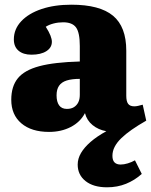

<svg xmlns="http://www.w3.org/2000/svg" viewBox="-20 -548 643 818"><path d="M436 250Q378 250 344.5 223.5Q311 197 311 153Q311 128 325 104Q339 80 366 56.5Q393 33 433 11Q399 5 374.5 -15Q350 -35 342 -66Q322 -28 281.5 -7Q241 14 189 14Q114 14 71 -22.5Q28 -59 28 -123Q28 -180 56 -214.5Q84 -249 147.5 -266Q211 -283 320 -286V-352Q320 -409 304 -431Q288 -453 249 -453Q228 -453 208.5 -448Q189 -443 175 -434Q189 -412 195 -396.5Q201 -381 201 -370Q201 -345 177.5 -330Q154 -315 114 -315Q79 -315 59 -332Q39 -349 39 -380Q39 -424 70.5 -457.5Q102 -491 157 -509.5Q212 -528 284 -528Q405 -528 461.5 -481Q518 -434 518 -332V-140Q518 -116 526 -105.5Q534 -95 552 -95Q560 -95 568.5 -97Q577 -99 588 -102L603 -34Q568 -14 541.5 4.5Q515 23 496.5 41Q478 59 468.5 77.5Q459 96 459 116Q459 135 468 144Q477 153 494 153Q508 153 524.5 148Q541 143 555 135L584 193Q554 220 517 235Q480 250 436 250ZM265 -84Q283 -84 295 -91.5Q307 -99 313.5 -112Q320 -125 320 -144V-212Q286 -212 264 -205Q242 -198 231.5 -182.5Q221 -167 221 -142Q221 -114 232 -99Q243 -84 265 -84Z"/></svg>

Font: Literata ExtraBold
Style: Regular
Weight: 800
Designer: Latin by Veronika Burian and Jose Scaglione. Greek by Irene Vlachou. Cyrillic by Vera Evstafieva.
Foundry: TypeTogether
Version: Version 3.103;gftools[0.9.29]